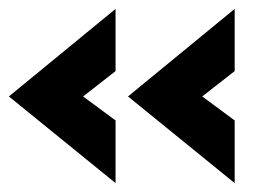

<svg xmlns="http://www.w3.org/2000/svg" viewBox="-28 -492 624 432"><path d="M232 -221V-80L-8 -275L232 -472V-332L159 -275ZM500 -221V-80L260 -275L500 -472V-332L427 -275Z"/></svg>

Font: Open Sauce One Black
Style: Regular
Weight: 900
Designer: Alfredo Marco Pradil
Foundry: Creative Sauce Fz LLC
Version: Version 1.477